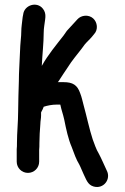

<svg xmlns="http://www.w3.org/2000/svg" viewBox="-20 -693 522 804"><path d="M56 -228C56 -182 51 -138 51 -95C51 -85 51 -76 50 -68V-16C50 10 71 31 97 31C123 31 144 10 144 -16V-65C145 -74 145 -83 145 -94C145 -119 147 -148 149 -174C149 -186 152 -197 152 -208V-222C153 -225 156 -230 159 -236L163 -246C178 -251 198 -255 217 -255H232C233 -254 233 -254 233 -253C238 -229 243 -219 249 -192C257 -152 266 -110 280 -78C290 -51 299 -25 312 -4C318 7 324 24 330 36C341 58 347 81 372 88C414 100 446 57 427 21C417 0 404 -31 393 -51C383 -67 375 -91 368 -110C355 -149 342 -210 330 -253C325 -271 323 -284 316 -302C304 -337 285 -349 246 -349H222C223 -350 225 -352 226 -354C238 -372 251 -393 263 -410C281 -439 301 -462 321 -488L335 -507C346 -520 353 -525 365 -539L374 -550C392 -569 388 -600 370 -616C351 -633 320 -630 304 -612L294 -601C281 -586 273 -579 260 -564L246 -544C215 -504 181 -464 155 -417C157 -463 163 -513 163 -556C163 -576 167 -593 169 -611L170 -621C171 -634 168 -646 160 -656C135 -689 81 -672 77 -632L75 -622C73 -601 69 -580 69 -558C69 -539 66 -524 65 -502L63 -460C62 -426 59 -392 59 -354C58 -316 56 -265 56 -228Z"/></svg>

Font: Electronic
Style: ExBlk
Weight: 900
Version: Version 1.011